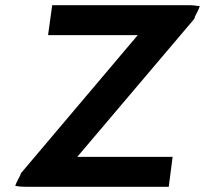

<svg xmlns="http://www.w3.org/2000/svg" viewBox="-20 -723 793 743"><path d="M182 -703 166 -587H513L63 -55C61 -52 59 -49 58 -44C50 -29 43 -16 39 -4C52 -1 66 0 83 0H633L648 -116H279L731 -649C732 -651 734 -654 734 -658C742 -673 749 -687 753 -699C740 -701 726 -703 710 -703Z"/></svg>

Font: Bluebird
Style: ExtObl
Weight: 400
Designer: Jasper
Foundry: Cannot Into Space Fonts
Version: Version 0.98